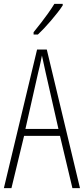

<svg xmlns="http://www.w3.org/2000/svg" viewBox="-20 -969 432 989"><path d="M353 0 289 -269H104L39 0H0L171 -714H221L392 0ZM215 -596Q211 -614 208 -628Q205 -642 202 -655.5Q199 -669 196 -683Q193 -669 190.5 -655.5Q188 -642 184.5 -628Q181 -614 177 -597L111 -305H281ZM303 -941Q292 -924 276 -903.5Q260 -883 242 -862Q224 -841 207 -823Q190 -805 175 -791H153V-803Q175 -830 193 -853.5Q211 -877 227.5 -900Q244 -923 260 -949H303Z"/></svg>

Font: Noto Sans Khmer ExtraCondensed ExtraLight
Style: Regular
Weight: 250
Width: 2
Designer: Danh Hong and the Monotype Design Team
Foundry: Monotype Imaging Inc.
Version: Version 2.004